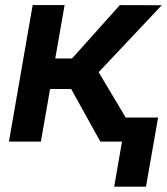

<svg xmlns="http://www.w3.org/2000/svg" viewBox="-20 -548 646 743"><path d="M255.4 -203.6 368.2 0H522L361.8 -268.6L606 -527.8L443.8 -528.3L258.8 -321.8H193.8L230 -528.3H106.4L14.6 0H138.2L173.8 -203.6ZM544.9 174.3 591.8 -93.3H468.3L421.9 174.3Z"/></svg>

Font: Roboto Mono SemiBold
Style: Italic
Weight: 600
Italic angle: -10°
Monospace: yes
Designer: Google
Version: Version 3.000